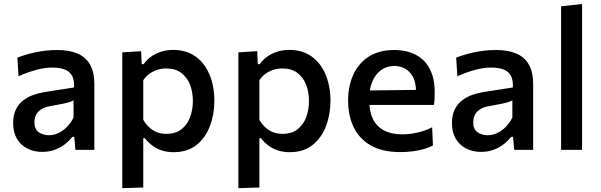

<svg xmlns="http://www.w3.org/2000/svg" viewBox="-20 -764 3065 979"><path d="M195 10.5Q152.5 10.5 119 -6.8Q85.5 -24 66.2 -56.8Q47 -89.5 47 -136.5Q47 -178 61.2 -206.2Q75.5 -234.5 99 -252.5Q122.5 -270.5 151.5 -280.5Q180.5 -290.5 210 -295L357.5 -318Q359.5 -359.5 345.2 -381.5Q331 -403.5 305.2 -411.5Q279.5 -419.5 247 -419.5Q230 -419.5 210.2 -417Q190.5 -414.5 168.8 -408.8Q147 -403 123.2 -394.8Q99.5 -386.5 74.5 -375L68.5 -470Q87 -477.5 110 -484.5Q133 -491.5 159.8 -497.2Q186.5 -503 215 -506Q243.5 -509 273 -509Q332 -509 374 -491.5Q416 -474 438.5 -435.8Q461 -397.5 461 -336.5Q461 -312.5 461 -277Q461 -241.5 461 -211V-151Q461 -115.5 461 -79Q461 -42.5 461 0H364.5L358.5 -66H349Q334.5 -47.5 312.8 -30Q291 -12.5 261.2 -1Q231.5 10.5 195 10.5ZM230 -74.5Q254 -74.5 277.2 -85.2Q300.5 -96 320.5 -116Q340.5 -136 355 -164.5V-252.5Q347.5 -248 335.8 -244Q324 -240 300.5 -235Q277 -230 234.5 -222.5Q210 -218.5 192.5 -208Q175 -197.5 165.2 -180.8Q155.5 -164 155.5 -141Q155.5 -104.5 177.8 -89.5Q200 -74.5 230 -74.5Z M603.5 195.5Q603.5 141 603.5 88.2Q603.5 35.5 603.5 -26V-268Q603.5 -323.5 603.5 -381.2Q603.5 -439 603.5 -497L699.5 -503L702.5 -437H712.5Q727 -458 749.5 -474.5Q772 -491 800.8 -500.2Q829.5 -509.5 863.5 -509.5Q931 -509.5 977.8 -475.5Q1024.5 -441.5 1048.8 -382.5Q1073 -323.5 1073 -250Q1073 -180.5 1050.2 -120.8Q1027.5 -61 981.5 -24.5Q935.5 12 865.5 12Q833 12 806.2 3.5Q779.5 -5 757.8 -21Q736 -37 718.5 -59.5H710.5V-20.5Q710.5 37 710.5 87.2Q710.5 137.5 710.5 192ZM829 -81.5Q875.5 -81.5 905.5 -105.2Q935.5 -129 949.5 -167.2Q963.5 -205.5 963.5 -249Q963.5 -294.5 948.8 -332.2Q934 -370 904 -392.5Q874 -415 827.5 -415Q804.5 -415 782.8 -408.2Q761 -401.5 742.5 -388.2Q724 -375 710.5 -355V-153Q723.5 -131 740.5 -115Q757.5 -99 779.5 -90.2Q801.5 -81.5 829 -81.5Z M1195.5 195.5Q1195.5 141 1195.5 88.2Q1195.5 35.5 1195.5 -26V-268Q1195.5 -323.5 1195.5 -381.2Q1195.5 -439 1195.5 -497L1291.5 -503L1294.5 -437H1304.5Q1319 -458 1341.5 -474.5Q1364 -491 1392.8 -500.2Q1421.5 -509.5 1455.5 -509.5Q1523 -509.5 1569.8 -475.5Q1616.5 -441.5 1640.8 -382.5Q1665 -323.5 1665 -250Q1665 -180.5 1642.2 -120.8Q1619.5 -61 1573.5 -24.5Q1527.5 12 1457.5 12Q1425 12 1398.2 3.5Q1371.5 -5 1349.8 -21Q1328 -37 1310.5 -59.5H1302.5V-20.5Q1302.5 37 1302.5 87.2Q1302.5 137.5 1302.5 192ZM1421 -81.5Q1467.5 -81.5 1497.5 -105.2Q1527.5 -129 1541.5 -167.2Q1555.5 -205.5 1555.5 -249Q1555.5 -294.5 1540.8 -332.2Q1526 -370 1496 -392.5Q1466 -415 1419.5 -415Q1396.5 -415 1374.8 -408.2Q1353 -401.5 1334.5 -388.2Q1316 -375 1302.5 -355V-153Q1315.5 -131 1332.5 -115Q1349.5 -99 1371.5 -90.2Q1393.5 -81.5 1421 -81.5Z M2021 11.5Q1929.5 11.5 1870.5 -22.5Q1811.5 -56.5 1783.2 -115.5Q1755 -174.5 1755 -251Q1755 -326.5 1782.2 -385Q1809.5 -443.5 1862 -476.2Q1914.5 -509 1989 -509Q2053.5 -509 2100 -484.8Q2146.5 -460.5 2171.5 -412.5Q2196.5 -364.5 2196.5 -293.5Q2196.5 -274.5 2195.8 -259.2Q2195 -244 2192.5 -229L2099 -270Q2100 -277.5 2100.5 -284.8Q2101 -292 2101 -298.5Q2101 -360 2070.2 -393.8Q2039.5 -427.5 1990 -427.5Q1951.5 -427.5 1923 -406.5Q1894.5 -385.5 1878.8 -349Q1863 -312.5 1863 -265V-249Q1863 -196 1881.2 -158Q1899.5 -120 1937.2 -99.5Q1975 -79 2032.5 -79Q2054.5 -79 2080.8 -82.8Q2107 -86.5 2133.5 -94.5Q2160 -102.5 2183.5 -115L2187.5 -22Q2168.5 -12 2143 -4.5Q2117.5 3 2086.8 7.2Q2056 11.5 2021 11.5ZM1798 -229V-302L2128.5 -306L2192.5 -279.5V-229Z M2432.5 10.5Q2390 10.5 2356.5 -6.8Q2323 -24 2303.8 -56.8Q2284.5 -89.5 2284.5 -136.5Q2284.5 -178 2298.8 -206.2Q2313 -234.5 2336.5 -252.5Q2360 -270.5 2389 -280.5Q2418 -290.5 2447.5 -295L2595 -318Q2597 -359.5 2582.8 -381.5Q2568.5 -403.5 2542.8 -411.5Q2517 -419.5 2484.5 -419.5Q2467.5 -419.5 2447.8 -417Q2428 -414.5 2406.2 -408.8Q2384.5 -403 2360.8 -394.8Q2337 -386.5 2312 -375L2306 -470Q2324.5 -477.5 2347.5 -484.5Q2370.5 -491.5 2397.2 -497.2Q2424 -503 2452.5 -506Q2481 -509 2510.5 -509Q2569.5 -509 2611.5 -491.5Q2653.5 -474 2676 -435.8Q2698.5 -397.5 2698.5 -336.5Q2698.5 -312.5 2698.5 -277Q2698.5 -241.5 2698.5 -211V-151Q2698.5 -115.5 2698.5 -79Q2698.5 -42.5 2698.5 0H2602L2596 -66H2586.5Q2572 -47.5 2550.2 -30Q2528.5 -12.5 2498.8 -1Q2469 10.5 2432.5 10.5ZM2467.5 -74.5Q2491.5 -74.5 2514.8 -85.2Q2538 -96 2558 -116Q2578 -136 2592.5 -164.5V-252.5Q2585 -248 2573.2 -244Q2561.5 -240 2538 -235Q2514.5 -230 2472 -222.5Q2447.5 -218.5 2430 -208Q2412.5 -197.5 2402.8 -180.8Q2393 -164 2393 -141Q2393 -104.5 2415.2 -89.5Q2437.5 -74.5 2467.5 -74.5Z M2841 0Q2841 -54.5 2841 -105.5Q2841 -156.5 2841 -218V-493.5Q2841 -556 2841 -615.5Q2841 -675 2841 -732L2948 -743.5Q2948 -683.5 2948 -622.2Q2948 -561 2948 -493.5V-218Q2948 -156.5 2948 -105.5Q2948 -54.5 2948 0Z"/></svg>

Font: Commissioner Thin Medium
Style: Regular
Weight: 500
Version: Version 1.000